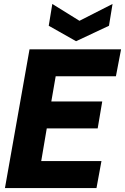

<svg xmlns="http://www.w3.org/2000/svg" viewBox="-20 -949 631 969"><path d="M5 0 129 -700H591L565 -564H261L239 -437H496L473 -301H216L188 -136H492L467 0ZM364 -741 226 -819 244 -929 381 -844 548 -929 530 -819Z"/></svg>

Font: Rethink Sans ExtraBold
Style: Italic
Weight: 800
Italic angle: -10°
Designer: The Rethink Sans project authors (Hans Thiessen). DM Sans designed by Colophon Foundry.
Foundry: Rethink Communications LLC
Version: Version 1.001